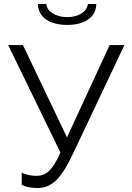

<svg xmlns="http://www.w3.org/2000/svg" viewBox="-20 -936 662 963"><path d="M167 7C239 7 286 -37 347 -167L604 -710H530L316 -247L95 -710H21L283 -171C243 -80 210 -54 162 -54C139 -54 112 -59 89 -70V-9C110 3 140 7 167 7ZM317 -811C408 -811 462 -852 463 -916H421C416 -877 374 -850 317 -850C257 -850 213 -881 213 -916H170C171 -852 226 -811 317 -811Z"/></svg>

Font: Raleway Reg
Style: Regular
Weight: 400
Designer: Matt McInerney, Pablo Impallari, Rodrigo Fuenzalida
Foundry: Matt McInerney, Pablo Impallari, Rodrigo Fuenzalida
Version: Version 3.00 July 28, 2015